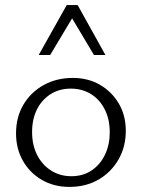

<svg xmlns="http://www.w3.org/2000/svg" viewBox="-20 -726 557 754"><path d="M252 8Q192 8 144.5 -19.5Q97 -47 70 -94.5Q43 -142 43 -202Q43 -266 72 -315Q101 -364 151.5 -392Q202 -420 266 -420Q326 -420 372.5 -393Q419 -366 446.5 -319.5Q474 -273 474 -212Q474 -149 445 -99Q416 -49 366.5 -20.5Q317 8 252 8ZM260 -34Q307 -34 341 -57.5Q375 -81 393 -120Q411 -159 411 -206Q411 -258 391 -297Q371 -336 336.5 -357Q302 -378 258 -378Q212 -378 177.5 -355.5Q143 -333 124.5 -295Q106 -257 106 -208Q106 -156 126 -117Q146 -78 181 -56Q216 -34 260 -34ZM349 -510 253 -671 242 -706H285L394 -510ZM132 -510 242 -706H285L274 -672L177 -510Z"/></svg>

Font: Ysabeau Office Light
Style: Regular
Weight: 300
Designer: Christian Thalmann (Catharsis Fonts)
Version: Version 2.001;gftools[0.9.30]; featfreeze: tnum,lnum,ss02